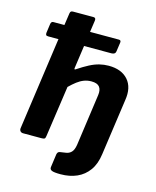

<svg xmlns="http://www.w3.org/2000/svg" viewBox="-132 -832 890 1092"><g transform="rotate(15 313.0 -286.0)"><path d="M330.7 170Q291.4 170 278.6 164.1Q265.8 158.2 267.5 145L278.4 66.3Q280.1 59.8 282.9 55.6Q285.7 51.3 293.6 49.2L328.8 43.9Q347.5 41.5 360.7 28.1Q373.9 14.6 378.8 -17L421.2 -320.2Q425.7 -351.6 412.5 -368.7Q399.3 -385.8 364.3 -385.8Q341.8 -385.8 321.4 -378.2Q300.9 -370.5 281.5 -355.7Q262.1 -340.9 240.6 -319.9L197.2 -18.7Q195.5 -6.1 190.8 -3.1Q186.1 0 171.8 0H65Q53.9 0 48 -7.3Q42.2 -14.6 43.9 -25L120.6 -569.3H60.6Q50.1 -569.3 47.2 -573.8Q44.3 -578.2 45.3 -587.2L52.6 -639.3Q54.7 -655.6 67.6 -655.6H132.5L143 -727.6Q144.7 -736.9 149.1 -739.4Q153.4 -742 161 -742H281.1Q296 -742 293.3 -723.7L283.5 -655.6H453.3Q467.1 -655.6 465 -641L457.4 -588.1Q455.3 -569.3 432.2 -569.3H271.3L252.5 -436.7Q250 -422.2 259.9 -429Q296.8 -453.6 326.1 -468.7Q355.4 -483.9 382.1 -490.5Q408.9 -497.2 436.4 -497.2Q512.5 -497.2 551.1 -453.1Q589.7 -408.9 577.3 -332.8L530.4 -1.4Q522.5 57.4 495.3 95.1Q468 132.9 426.1 151.4Q384.2 170 330.7 170Z"/></g></svg>

Font: Libre Franklin Thin
Style: Italic
Weight: 100
Italic angle: -8°
Designer: Pablo Impallari, Rodrigo Fuenzalida, Nhung Nguyen
Foundry: Impallari Type
Version: Version 3.000